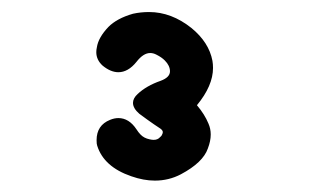

<svg xmlns="http://www.w3.org/2000/svg" viewBox="-20 -769 540 327"><path d="M342.8 -653.3Q342.8 -623 315.4 -589.8Q328.6 -574.2 335 -558.6Q338.9 -549.8 338.9 -540Q338.9 -528.8 334 -516.1Q325.7 -492.2 288.1 -472.2Q267.6 -461.4 243.7 -461.4Q224.6 -461.4 203.6 -468.8Q156.7 -484.9 145.5 -521Q144.5 -523.4 144.5 -530.3Q144.5 -555.7 167.5 -564.9Q174.8 -567.9 181.6 -567.9Q199.7 -567.9 212.4 -548.8Q215.8 -543.5 219.2 -540Q225.1 -533.7 234.9 -531.7Q238.8 -530.8 241.7 -530.8Q248.5 -530.8 252.4 -535.2L254.9 -537.6Q257.3 -541.5 257.3 -543.9Q257.3 -546.9 253.4 -549.8Q242.2 -557.1 230.7 -565.4Q219.2 -573.7 217.3 -575.2Q206.5 -584.5 206.5 -593.8Q206.5 -601.6 214.4 -608.9Q229.5 -623 253.4 -631.3Q269.5 -637.2 269.5 -647.5Q269.5 -657.2 260.7 -666Q255.4 -671.4 246.6 -675.8Q241.2 -678.7 235.8 -678.7Q224.1 -678.7 212.4 -663.6Q198.2 -646 181.6 -646Q168.5 -646 154.8 -657.2Q144 -667 144 -680.2Q144 -684.1 145 -688.5Q147.5 -705.1 164.6 -723.1Q179.2 -737.8 206.5 -745.6Q219.7 -748.5 233.9 -748.5Q272 -748.5 306.2 -721.2Q335.9 -696.8 341.8 -665.5Q342.8 -659.7 342.8 -653.3Z"/></svg>

Font: Bakudai
Style: Medium
Weight: 500
Version: Version 1.48